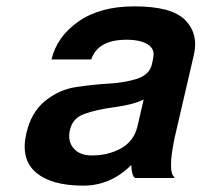

<svg xmlns="http://www.w3.org/2000/svg" viewBox="-20 -560 634 604"><path d="M462 -378Q468 -406 444.5 -420.5Q421 -435 378 -435Q288 -435 267 -373H142Q159 -445 227 -492.5Q295 -540 403 -540Q521 -540 563 -496.5Q605 -453 590 -388L529 -125Q518 -71 518 -43.5Q518 -16 524 -8L530 0H405Q394 -7 393 -41Q328 24 242 24Q141 24 92.5 -18Q44 -60 63 -141Q78 -207 122 -242.5Q166 -278 218.5 -286Q271 -294 322.5 -297Q374 -300 412 -312.5Q450 -325 458 -358ZM412 -161 432 -247Q400 -231 341 -223Q282 -215 245 -201.5Q208 -188 200 -151Q192 -117 211 -94Q230 -71 269 -71Q321 -71 361 -93.5Q401 -116 412 -161Z"/></svg>

Font: Miedinger
Style: Bold-Italic
Weight: 700
Italic angle: -13°
Version: Version 001.000